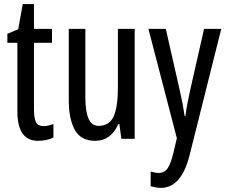

<svg xmlns="http://www.w3.org/2000/svg" viewBox="-20 -678 1104 938"><path d="M193 -62Q165 -62 155.5 -82Q146 -102 146 -143V-469H234V-537H146V-658H91L69 -535L16 -513V-469H65V-133Q65 10 166 10Q207 10 241 -6V-72Q214 -62 193 -62Z M638 -537H556V-251Q556 -155 535 -109Q514 -63 461 -63Q397 -63 397 -202V-537H316V-187Q316 -97 345.5 -43.5Q375 10 445 10Q522 10 558 -72H563L573 0H638Z M705 -537 844 -3 828 65Q815 121 799 144Q783 167 754 167Q739 167 716 160V232Q745 240 765 240Q866 240 906 81L1061 -537H977L908 -233Q901 -199 895 -169Q889 -139 886 -111H882Q873 -174 859 -233L790 -537Z"/></svg>

Font: Noto Sans Display Condensed
Style: Regular
Weight: 400
Width: 3
Designer: Monotype Design Team
Foundry: Monotype Imaging Inc.
Version: Version 1.900